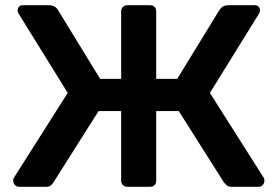

<svg xmlns="http://www.w3.org/2000/svg" viewBox="-20 -720 1070 740"><path d="M53 0Q44 0 37.5 -7Q31 -14 31 -23Q31 -31 33 -34L241 -362L52 -667Q48 -672 48 -679Q48 -688 53 -694Q58 -700 69 -700H167Q192 -700 203 -682L366 -416H447V-676Q447 -687 454 -693.5Q461 -700 471 -700H558Q569 -700 575.5 -693.5Q582 -687 582 -676V-416H663L826 -682Q831 -690 839.5 -695Q848 -700 862 -700H961Q972 -700 977 -694Q982 -688 982 -679Q982 -675 978 -667L789 -362L997 -34Q999 -31 999 -23Q999 -14 992.5 -7Q986 0 976 0H874Q860 0 853.5 -6Q847 -12 843 -17L669 -292H582V-23Q582 -13 575.5 -6.5Q569 0 558 0H471Q461 0 454 -6.5Q447 -13 447 -24V-292H360L186 -17Q183 -12 176.5 -6Q170 0 156 0Z"/></svg>

Font: Fz Rubik Med
Style: Regular
Weight: 500
Designer: Hubert and Fischer
Foundry: Hubert and Fischer
Version: Vit hóa bi FontZin.com